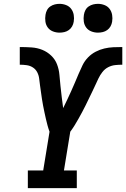

<svg xmlns="http://www.w3.org/2000/svg" viewBox="-20 -980 657 1000"><path d="M125 0V-92H205L238 -294Q232 -310 227.5 -327Q223 -344 219 -361Q215 -378 211.5 -395Q208 -412 204.5 -429.5Q201 -447 198.5 -464.5Q196 -482 193.5 -499.5Q191 -517 188.5 -535Q186 -553 184 -570.5Q182 -588 174 -603.5Q166 -619 151.5 -628.5Q137 -638 119 -640.5Q101 -643 83 -643V-735H85Q114 -735 144 -733Q174 -731 200 -720.5Q226 -710 246.5 -690.5Q267 -671 277 -645Q287 -619 289.5 -590Q292 -561 295 -532Q298 -503 301.5 -474.5Q305 -446 309 -417Q320 -439 330.5 -461.5Q341 -484 351 -506Q361 -528 370.5 -550.5Q380 -573 389.5 -595.5Q399 -618 410 -640.5Q421 -663 438.5 -681Q456 -699 478 -710.5Q500 -722 523.5 -727.5Q547 -733 570.5 -734Q594 -735 617 -735V-643Q599 -643 580 -641Q561 -639 543.5 -630Q526 -621 513.5 -605Q501 -589 492.5 -571Q484 -553 476 -535.5Q468 -518 459.5 -500.5Q451 -483 442.5 -465.5Q434 -448 425.5 -430.5Q417 -413 407.5 -395.5Q398 -378 388.5 -361Q379 -344 368.5 -327Q358 -310 346 -294L313 -92H380V0ZM490 -810Q472 -810 455.5 -816.5Q439 -823 429 -836.5Q419 -850 416.5 -867.5Q414 -885 417 -903Q419 -916 425 -927.5Q431 -939 442 -946.5Q453 -954 465.5 -957Q478 -960 490 -960Q508 -960 524.5 -953.5Q541 -947 551 -933.5Q561 -920 564 -902.5Q567 -885 564 -867Q562 -854 555.5 -842.5Q549 -831 538.5 -823.5Q528 -816 515.5 -813Q503 -810 490 -810ZM290 -810Q272 -810 255.5 -816.5Q239 -823 229 -836.5Q219 -850 216.5 -867.5Q214 -885 217 -903Q219 -916 225 -927.5Q231 -939 242 -946.5Q253 -954 265.5 -957Q278 -960 290 -960Q308 -960 324.5 -953.5Q341 -947 351 -933.5Q361 -920 364 -902.5Q367 -885 364 -867Q362 -854 355.5 -842.5Q349 -831 338.5 -823.5Q328 -816 315.5 -813Q303 -810 290 -810Z"/></svg>

Font: Iosevka Curly Slab SmBdEx
Style: Italic
Weight: 600
Width: 7
Italic angle: -9°
Monospace: yes
Designer: Belleve Invis
Foundry: Belleve Invis
Version: Version 11.1.0; ttfautohint (v1.8.3)